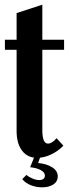

<svg xmlns="http://www.w3.org/2000/svg" viewBox="-20 -665 294 821"><path d="M139 10Q98 10 74.5 -20.5Q51 -51 51 -105V-452H1V-495H51V-609L161 -645V-495H254V-452H161V-109Q161 -51 185 -51Q202 -51 222 -74L251 -42Q229 -19 198.5 -4.5Q168 10 139 10ZM93 83Q102 91 118 98Q134 105 148 105Q159 105 165.5 100Q172 95 172 86Q172 72 154.5 62.5Q137 53 109 50L131 -5H156L143 32Q178 35 202.5 50Q227 65 227 90Q227 111 208.5 123.5Q190 136 160 136Q135 136 112 127Q89 118 75 101Z"/></svg>

Font: Moniqa ExtBd Paragraph
Style: Regular
Weight: 800
Designer: Rajesh Rajput
Foundry: Rajesh Rajput
Version: Version 1.000